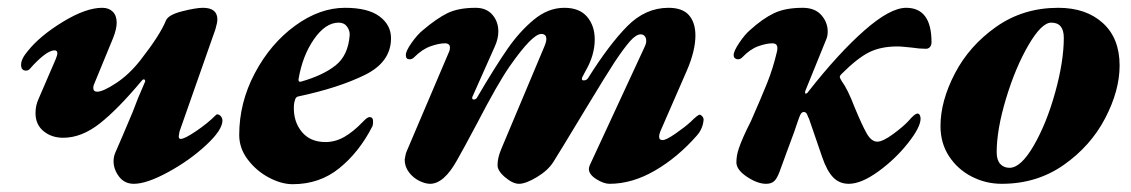

<svg xmlns="http://www.w3.org/2000/svg" viewBox="-20 -457 2897 492"><path d="M271 -44Q271 -56 276 -67Q291 -101 320 -170Q332 -203 351 -246Q352 -247 352 -249Q352 -253 349 -253.5Q346 -254 343 -250Q282 -177 235.5 -140.5Q189 -104 142 -104Q112 -104 91.5 -121Q71 -138 71 -167Q71 -187 79 -204L123 -306Q127 -316 127 -320Q127 -328 120 -328Q101 -328 65 -290Q61 -285 56.5 -280.5Q52 -276 47 -276Q34 -276 34 -291Q34 -306 51 -326Q82 -365 141 -401Q200 -437 242 -437Q259 -437 269 -427Q279 -417 279 -399Q279 -383 270 -360L221 -241Q219 -237 219 -232Q219 -222 229 -222Q244 -222 277.5 -244Q311 -266 340 -303Q390 -367 405 -404Q411 -419 446.5 -428Q482 -437 500 -437Q537 -437 537 -407Q537 -399 532 -382L440 -120L438 -108Q438 -101 443 -101Q453 -101 482.5 -121Q512 -141 532 -161Q535 -164 536 -164Q542 -164 546 -159Q550 -154 550 -148Q550 -124 508 -85Q466 -46 411 -16Q356 14 323 14Q299 14 285 -4.5Q271 -23 271 -44Z M593 -111Q593 -194 633 -269.5Q673 -345 736 -391Q799 -437 864 -437Q923 -437 952.5 -415Q982 -393 982 -359Q982 -298 915 -265Q848 -232 745 -210Q738 -209 736 -201Q734 -195 733.5 -190.5Q733 -186 733 -183Q732 -145 753.5 -119Q775 -93 814 -93Q839 -93 862 -106Q885 -119 910 -145Q921 -157 927 -157Q936 -157 936 -146Q936 -135 933 -131Q900 -67 849.5 -26Q799 15 730 15Q701 15 669 -2Q637 -19 615 -48Q593 -77 593 -111ZM876 -366Q877 -378 869.5 -388.5Q862 -399 848 -399Q814 -399 784.5 -356.5Q755 -314 745 -254V-252Q745 -246 752 -248Q808 -264 840 -289.5Q872 -315 876 -366Z M1017 -48Q1019 -62 1022 -69L1131 -325Q1133 -329 1133 -335Q1133 -346 1120 -346Q1105 -346 1083.5 -338.5Q1062 -331 1041 -310Q1036 -305 1030 -305Q1020 -305 1020 -315Q1019 -325 1034.5 -347Q1050 -369 1064 -380Q1098 -409 1126 -423Q1154 -437 1199 -437Q1226 -437 1241.5 -419.5Q1257 -402 1257 -376Q1257 -358 1248 -338L1191 -210Q1190 -209 1190 -206Q1190 -202 1194 -202Q1200 -202 1203 -208Q1250 -288 1281 -332.5Q1312 -377 1348.5 -407Q1385 -437 1426 -437Q1465 -437 1484.5 -414Q1504 -391 1504 -356Q1504 -316 1481 -276L1472 -259L1471 -255Q1471 -251 1476 -251Q1483 -251 1487 -257Q1541 -343 1587.5 -390Q1634 -437 1693 -437Q1729 -437 1745.5 -418Q1762 -399 1762 -366Q1762 -327 1740 -276L1675 -127Q1669 -114 1669 -107Q1669 -98 1678 -98Q1687 -98 1711.5 -115Q1736 -132 1750 -145Q1768 -163 1773 -163Q1776 -163 1779.5 -159Q1783 -155 1783 -150Q1781 -127 1766 -110Q1717 -54 1658.5 -20Q1600 14 1542 14Q1527 14 1508 2Q1489 -10 1489 -24Q1489 -27 1491 -33L1631 -335Q1636 -345 1636 -352Q1636 -360 1632 -364.5Q1628 -369 1622 -369Q1610 -369 1594.5 -351.5Q1579 -334 1555 -298Q1534 -266 1482 -180Q1409 -59 1398 -42Q1384 -20 1355.5 -3Q1327 14 1310 14Q1294 14 1274 -3Q1254 -20 1255 -35Q1255 -52 1264 -74L1375 -338Q1380 -350 1380 -357Q1380 -370 1367 -370Q1344 -370 1286 -287Q1256 -244 1202 -140Q1168 -76 1152 -48Q1118 14 1082 14Q1070 14 1054.5 6.5Q1039 -1 1028 -15.5Q1017 -30 1017 -48Z M1867 -41Q1867 -58 1873 -76Q1882 -103 1904 -146Q1930 -205 1945.5 -243.5Q1961 -282 1971 -325Q1972 -328 1972 -334Q1972 -346 1959 -346Q1944 -346 1923 -338.5Q1902 -331 1882 -310Q1877 -305 1871 -305Q1867 -305 1863.5 -307.5Q1860 -310 1860 -316Q1860 -326 1874.5 -347.5Q1889 -369 1902 -380Q1934 -409 1963 -423Q1992 -437 2037 -437Q2068 -437 2084.5 -418.5Q2101 -400 2101 -376Q2101 -366 2098 -358L2044 -225Q2043 -223 2043 -220Q2043 -217 2045 -217Q2048 -217 2052 -223Q2129 -321 2195 -379Q2261 -437 2302 -437Q2367 -437 2367 -349Q2367 -341 2363 -336.5Q2359 -332 2353 -332Q2336 -332 2317 -335Q2306 -336 2296.5 -337Q2287 -338 2280 -338Q2237 -338 2207 -323Q2177 -308 2136 -267Q2132 -263 2132 -260Q2132 -257 2137 -249Q2152 -229 2170 -182Q2189 -136 2201 -115Q2213 -94 2228 -94Q2242 -94 2268 -113Q2294 -132 2308 -147Q2324 -166 2331 -166Q2335 -166 2337 -162Q2339 -158 2339 -153Q2339 -131 2306.5 -90Q2274 -49 2230.5 -17.5Q2187 14 2155 14Q2131 14 2115 -2.5Q2099 -19 2087 -54L2053 -153Q2052 -154 2049 -162Q2046 -170 2040 -170Q2035 -170 2032 -165Q2029 -160 2025 -148Q2020 -131 1997 -70L1978 -18Q1971 1 1963.5 7.5Q1956 14 1943 14Q1921 14 1894 -4Q1867 -22 1867 -41Z M2390 -134Q2390 -198 2427 -269Q2464 -340 2533 -388.5Q2602 -437 2692 -437Q2763 -437 2806 -398Q2849 -359 2849 -289Q2849 -225 2812 -154Q2775 -83 2706 -34.5Q2637 14 2547 14Q2506 14 2470 -4.5Q2434 -23 2412 -56.5Q2390 -90 2390 -134ZM2706 -360Q2706 -399 2674 -399Q2649 -399 2615.5 -341.5Q2582 -284 2558 -204.5Q2534 -125 2534 -67Q2534 -47 2543 -37Q2552 -27 2567 -27Q2596 -27 2629 -84Q2662 -141 2684 -220.5Q2706 -300 2706 -360Z"/></svg>

Font: EB Garamond ExtraBold
Style: Italic
Weight: 800
Italic angle: -17.2°
Designer: Georg Duffner and Octavio Pardo
Foundry: Georg Duffner
Version: Version 1.000